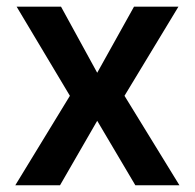

<svg xmlns="http://www.w3.org/2000/svg" viewBox="-20 -550 578 570"><path d="M268.6 -334 377.9 -530.3H509.8L349.6 -265.6L512.7 0H381.8L268.6 -191.4L158.2 0H25.4L187.5 -265.6L29.3 -530.3H161.1Z"/></svg>

Font: Pretendard Std SemiBold
Style: Regular
Weight: 600
Designer: Base glyphs from Inter by Rasmus Andersson; Hangeul glyphs from Noto Sans CJK(Source Han Sans) by Jang Soo-young and Kan
Foundry: Kil Hyung-jin
Version: Version 1.309